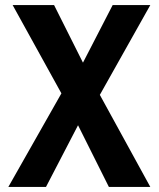

<svg xmlns="http://www.w3.org/2000/svg" viewBox="-20 -740 628 760"><path d="M411 0 252 -318 30 -720H194L342 -425L575 0ZM278 -433 426 -720H575L330 -284ZM309 -283 162 0H13L258 -432Z"/></svg>

Font: Instrument Sans SemiCondensed
Style: Bold
Weight: 700
Width: 4
Designer: Rodrigo Fuenzalida
Foundry: fragTYPE
Version: Version 1.000;gftools[0.9.28]